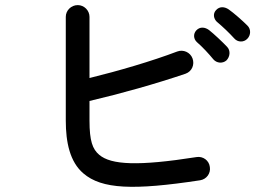

<svg xmlns="http://www.w3.org/2000/svg" viewBox="-20 -753 1040 753"><path d="M765 -46C790 -50 807 -73 803 -98C800 -124 776 -141 751 -137C522 -101 416 -106 369 -146C343 -168 331 -200 331 -280V-357C455 -386 590 -424 708 -464C733 -473 744 -500 735 -524C726 -548 699 -560 675 -551C575 -513 445 -475 331 -447V-687C331 -712 310 -733 285 -733C259 -733 238 -712 238 -687V-280C238 -195 254 -118 307 -73C379 -11 503 -6 765 -46ZM750 -634C737 -620 739 -600 752 -588C775 -568 798 -543 817 -520C830 -505 853 -503 868 -516C882 -530 885 -554 871 -569C851 -590 819 -620 800 -635C784 -647 764 -649 750 -634ZM827 -713C814 -699 818 -679 831 -667C854 -648 879 -624 899 -602C912 -587 936 -586 950 -601C964 -615 965 -639 950 -653C930 -673 897 -702 877 -716C861 -727 841 -729 827 -713Z"/></svg>

Font: 寒蝉半圆体
Style: Regular
Weight: 400
Designer: Yoshimichi Ohira & Warren
Foundry: ChillType
Version: Version 1.800;Glyphs 3.1.1 (3135)